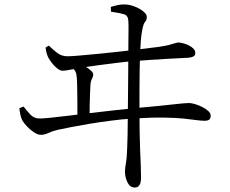

<svg xmlns="http://www.w3.org/2000/svg" viewBox="-20 -792 1040 869"><path d="M481.5 -760.8Q499.8 -766.2 516.7 -769.7Q533.6 -773.1 548.6 -771.6Q568.9 -770.8 591.3 -761.8Q613.6 -752.8 629 -740.1Q644.5 -727.5 644.5 -716Q644.5 -701.9 637.2 -693.6Q629.9 -685.4 624.9 -662.4Q618.7 -631.4 617.1 -603.6Q615.5 -575.8 613.7 -541.7Q612.7 -516.4 612.1 -476.3Q611.5 -436.3 611.3 -388.2Q611.2 -340.1 611.2 -290Q611.2 -239.8 612 -194.8Q612.7 -149.9 614.1 -115.8Q616.1 -78.4 617.2 -41.8Q618.3 -5.2 618.3 12.9Q618.3 34.1 611.4 45.4Q604.5 56.8 590.1 56.8Q568.3 56.8 557 33.4Q545.6 9.9 545.6 -15.7Q545.6 -30.6 549.9 -53Q554.1 -75.5 555.5 -118.9Q556.7 -138.2 557.4 -179.1Q558 -220.1 558.5 -271.8Q559 -323.5 559.5 -376.2Q560 -428.9 560.4 -472.6Q560.7 -516.3 560.7 -539.8Q560.7 -571.4 561.1 -601.8Q561.5 -632.3 561.7 -658Q561.9 -683.7 560.7 -699.3Q559.3 -722.3 540.6 -727.7Q521.9 -733.2 482.3 -739.1ZM263.3 -471.8Q252.7 -471.8 239.5 -482Q226.3 -492.2 215.3 -506.4Q204.2 -520.7 197.8 -533.2Q194 -540.7 190.8 -552.6Q187.6 -564.6 186.4 -577.1L201.3 -585.5Q219.9 -566.8 239.6 -552.1Q259.3 -537.3 285.3 -537.3Q301.3 -537.3 334.3 -540.1Q367.2 -542.9 409.9 -547Q452.6 -551.2 497.8 -555.9Q543 -560.6 584.6 -565.7Q626.2 -570.8 657 -574.6Q687.9 -578.3 700.2 -580.1Q729.5 -584.6 746.1 -588.9Q762.8 -593.3 772.1 -596.4Q781.4 -599.6 787.4 -599.6Q796.3 -599.6 809.4 -596.1Q822.5 -592.7 835 -586.3Q847.5 -580 855.8 -571.6Q864 -563.2 864 -552.4Q864 -540.5 854.3 -535.9Q844.6 -531.3 830.3 -530.5Q814.3 -529.7 785.8 -528.2Q757.4 -526.7 722.1 -524.9Q686.8 -523 651.3 -520.3Q615.8 -517.6 586.6 -515.4Q555.6 -513.2 511.9 -507.8Q468.2 -502.4 424.5 -496.7Q380.8 -491.1 348.5 -485.9Q328.8 -483.1 302.8 -477.4Q276.9 -471.8 263.3 -471.8ZM295 -505.1Q311 -504.7 323.1 -503.6Q335.2 -502.5 350.1 -497.3Q360.4 -494.1 372.3 -487Q384.2 -479.8 393 -471.3Q401.9 -462.7 401.9 -455.3Q401.9 -445.2 396.3 -435.6Q390.7 -426 389.3 -407.5Q388.1 -388.2 387.3 -364.8Q386.5 -341.4 385.9 -313.9Q385.3 -286.4 385.3 -253.5L330.3 -252.9Q330.3 -268 330.3 -290.8Q330.3 -313.6 330.1 -337.6Q329.9 -361.6 329.6 -382.1Q329.4 -402.5 329 -412.6Q328.6 -441.5 325.6 -455.7Q322.7 -469.9 314.8 -477.3Q307 -484.6 292 -491.7ZM67.7 -302.4 86.8 -309.7Q100.8 -291.2 117.4 -273.5Q133.9 -255.7 159.7 -255.7Q175.5 -255.7 210.5 -259.3Q245.6 -262.9 293.1 -268.7Q340.5 -274.4 392.3 -280.6Q444.1 -286.8 493.8 -292.4Q543.5 -298 582.8 -301.8Q650.9 -307.8 695.5 -312.3Q740.1 -316.8 767.1 -319.9Q794.1 -322.9 809.6 -324.3Q825.1 -325.7 835.7 -325.7Q845.9 -325.7 862.1 -321Q878.3 -316.2 894.9 -308Q911.5 -299.8 922.5 -289.7Q933.6 -279.5 933.6 -269.4Q933.6 -254.9 926.2 -250.1Q918.8 -245.3 907.7 -245.3Q892 -245.3 869.9 -248.3Q847.9 -251.3 812.5 -255.2Q777.1 -259 720.7 -259.8Q664.2 -260.6 578.1 -255.4Q532.4 -252.4 481.7 -245.8Q431 -239.2 383.6 -231.4Q336.2 -223.5 299.2 -216.2Q262.2 -208.9 242.8 -204.7Q218.6 -199.4 200.2 -190.6Q181.7 -181.8 165.2 -181.8Q150.3 -181.8 132.7 -193.8Q115.2 -205.7 101 -221Q86.9 -236.3 80.7 -247.4Q75.3 -258.8 72.3 -272.4Q69.3 -285.9 67.7 -302.4Z"/></svg>

Font: Noto Serif TC
Style: Regular
Weight: 200
Designer: Ryoko NISHIZUKA 西塚涼子 (kana & ideographs); Frank Grießhammer (Latin, Greek & Cyrillic); Wenlong ZHANG 张文龙 (bopomofo); San
Foundry: Adobe
Version: Version 2.001;hotconv 1.1.0;makeotfexe 2.6.0